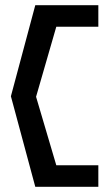

<svg xmlns="http://www.w3.org/2000/svg" viewBox="-20 -650 423 740"><path d="M22 -279 116 70H359V-13H197L119 -277L197 -547H359V-630H116Z"/></svg>

Font: Charger Sport
Style: SeBd
Weight: 600
Designer: Jasper
Foundry: Cannot Into Space Fonts
Version: Version 1.1